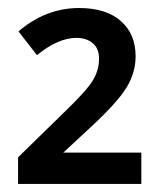

<svg xmlns="http://www.w3.org/2000/svg" viewBox="-20 -743 403 477"><path d="M331.1 -286.1H24.9V-352.1L137.2 -461.9Q194.3 -516.6 210.2 -542.5Q226.1 -568.4 226.1 -597.2Q226.1 -622.6 210.4 -635.7Q194.8 -648.9 169.9 -648.9Q124.5 -648.9 71.8 -606L25.9 -665Q93.8 -723.1 176.8 -723.1Q243.2 -723.1 280 -690.9Q316.9 -658.7 316.9 -603Q316.9 -562.5 294.4 -525.6Q272 -488.8 205.1 -426.8L137.2 -363.8H331.1Z"/></svg>

Font: Open Sans Semibold
Style: Regular
Weight: 600
Foundry: Ascender Corporation
Version: Version 1.10; ttfautohint (v1.5.65-e2d9)